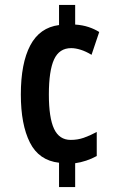

<svg xmlns="http://www.w3.org/2000/svg" viewBox="-20 -837 489 774"><path d="M283 -738Q313 -736 337 -728Q361 -720 380 -708L349 -616Q326 -630 305 -636.5Q284 -643 267 -643Q219 -643 198 -597.5Q177 -552 177 -456Q177 -362 198 -317.5Q219 -273 265 -273Q293 -273 317.5 -281.5Q342 -290 370 -305V-208Q350 -197 327.5 -189.5Q305 -182 283 -179V-83H218V-181Q137 -190 100.5 -262.5Q64 -335 64 -456Q64 -582 102 -654Q140 -726 218 -736V-817H283Z"/></svg>

Font: Noto Sans Kannada UI ExtraCondensed SemiBold
Style: Regular
Weight: 600
Width: 2
Designer: Jelle Bosma - Monotype Design Team
Foundry: Monotype Imaging Inc.
Version: Version 2.005; ttfautohint (v1.8.4.7-5d5b)